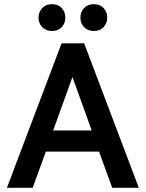

<svg xmlns="http://www.w3.org/2000/svg" viewBox="-20 -897 696 917"><path d="M13 0 274 -690H382L643 0H516L453 -173H199L136 0ZM234 -274H418L326 -529ZM164 -813Q164 -840 181.5 -858.5Q199 -877 228 -877Q258 -877 275 -858.5Q292 -840 292 -813Q292 -786 275 -767.5Q258 -749 228 -749Q199 -749 181.5 -767.5Q164 -786 164 -813ZM364 -813Q364 -840 381.5 -858.5Q399 -877 428 -877Q458 -877 475 -858.5Q492 -840 492 -813Q492 -786 475 -767.5Q458 -749 428 -749Q399 -749 381.5 -767.5Q364 -786 364 -813Z"/></svg>

Font: Radio Canada Medium
Style: Regular
Weight: 500
Designer: Charles Daoud, Etienne Aubert Bonn, Alexandre Saumier Demers, Jacques Le Bailly
Foundry: Radio-Canada
Version: Version 2.104; ttfautohint (v1.8.4.7-5d5b);gftools[0.9.28.de